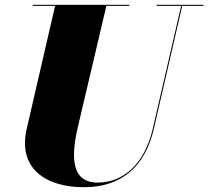

<svg xmlns="http://www.w3.org/2000/svg" viewBox="-20 -770 873 805"><path d="M117 -750V-745.5H211L92 -230C54 -66 169 15 332 15C490 15 589 -73 625 -230L744 -745.5H833V-750H637V-745.5H739.5L620.5 -230C585 -77 492.5 -4.5 390 -4.5C276 -4.5 278 -115 307 -240L426 -745.5H522V-750Z"/></svg>

Font: Bodoni* 36pt Fatface
Style: Italic
Weight: 900
Italic angle: -13°
Version: Version 2.3